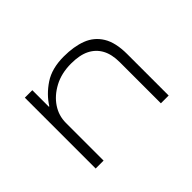

<svg xmlns="http://www.w3.org/2000/svg" viewBox="-95 -722 943 943"><g transform="rotate(-45 377.0 -250.0)"><path d="M124 0V-492H176V-377H179Q211 -428 265 -464Q319 -500 402 -500Q472 -500 523 -480.5Q574 -461 602.5 -414.5Q631 -368 631 -288V0H577V-285Q577 -340 557.5 -376Q538 -412 500.5 -431Q463 -450 403 -450Q336 -450 285.5 -423Q235 -396 207 -354Q179 -312 179 -262V0Z"/></g></svg>

Font: Nunito Sans 7pt Expanded ExtraLight
Style: Regular
Weight: 250
Width: 7
Designer: Vernon Adams
Foundry: Vernon Adams
Version: Version 3.101;gftools[0.9.27]